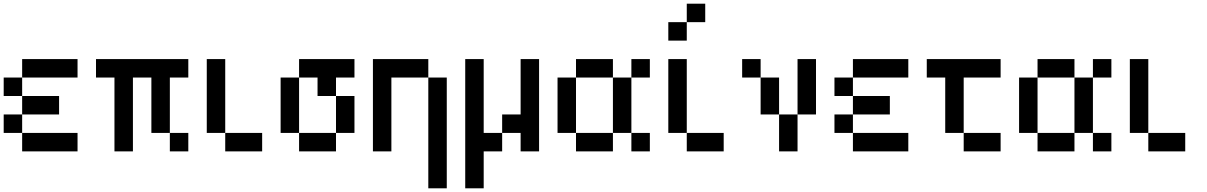

<svg xmlns="http://www.w3.org/2000/svg" viewBox="-20 -920 6540 1040"><path d="M0 -200V-300H100V-200ZM0 -400V-500H100V-400ZM100 -200H400V-100H100ZM100 -500V-600H400V-500ZM100 -400H300V-300H100Z M500 -500V-600H1000V-500H900V-200H800V-500H700V-100H600V-500ZM900 -200H1000V-100H900Z M1400 -200V-100H1200V-200ZM1100 -200V-600H1200V-200Z M1500 -200V-500H1600V-200ZM1600 -200H1800V-100H1600ZM1600 -500V-600H1900V-500H1800V-400H1700V-500ZM1800 -200V-400H1900V-200Z M2000 -100V-600H2300V-500H2100V-100ZM2400 100H2300V-500H2400Z M2500 100V-600H2600V-200H2700V-100H2600V100ZM2700 -200V-300H2800V-600H2900V-100H2800V-200Z M3000 -200V-500H3100V-200ZM3100 -200H3300V-100H3100ZM3100 -500V-600H3300V-500ZM3300 -200V-500H3400V-200ZM3400 -200H3500V-100H3400ZM3400 -500V-600H3500V-500Z M3600 -200V-600H3700V-200ZM3600 -700V-800H3700V-700ZM3700 -200H3900V-100H3700ZM3700 -800V-900H3800V-800Z M4000 -500V-600H4100V-500ZM4100 -500H4200V-300H4100ZM4200 -100V-300H4300V-100ZM4300 -300V-600H4400V-300Z M4500 -200V-300H4600V-200ZM4500 -400V-500H4600V-400ZM4600 -200H4900V-100H4600ZM4600 -500V-600H4900V-500ZM4600 -400H4800V-300H4600Z M5400 -200V-100H5200V-200ZM5000 -500V-600H5400V-500H5200V-200H5100V-500Z M5500 -200V-500H5600V-200ZM5600 -200H5800V-100H5600ZM5600 -500V-600H5800V-500ZM5800 -200V-500H5900V-200ZM5900 -200H6000V-100H5900ZM5900 -500V-600H6000V-500Z M6400 -200V-100H6200V-200ZM6100 -200V-600H6200V-200Z"/></svg>

Font: GalmuriMono9 Regular
Style: Regular
Weight: 400
Designer: Lee Minseo (quiple)
Version: Version 2.399;hotconv 1.1.1;makeotfexe 2.6.0 DEVELOPMENT